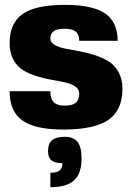

<svg xmlns="http://www.w3.org/2000/svg" viewBox="-20 -530 550 800"><path d="M189.9 -369.1Q189.9 -353.5 206.5 -343.5Q223.1 -333.5 249.5 -327.9Q275.9 -322.3 307.9 -316.9Q339.8 -311.5 372.1 -301.3Q404.3 -291 430.7 -275.4Q457 -259.8 473.6 -230.2Q490.2 -200.7 490.2 -160.2Q490.2 -70.8 431.6 -30.5Q373 9.8 244.1 9.8Q126.5 9.8 73.2 -28.1Q20 -65.9 20 -149.9H189.9Q189.9 -118.2 204.3 -104Q218.8 -89.8 250 -89.8Q281.2 -89.8 295.7 -101.8Q310.1 -113.8 310.1 -140.1Q310.1 -158.2 293.9 -169.4Q277.8 -180.7 252.4 -186.3Q227.1 -191.9 196 -197.3Q165 -202.6 134 -212.2Q103 -221.7 77.6 -236.6Q52.2 -251.5 36.1 -280.5Q20 -309.6 20 -350.1Q20 -434.1 74.7 -471.9Q129.4 -509.8 250 -509.8Q365.2 -509.8 417.7 -474.1Q470.2 -438.5 470.2 -359.9H310.1Q310.1 -386.2 295.7 -398.2Q281.2 -410.2 250 -410.2Q218.3 -410.2 204.1 -400.4Q189.9 -390.6 189.9 -369.1ZM319.8 129.9Q319.8 192.9 288.8 221.4Q257.8 250 189.9 250V189.9Q216.3 189.9 228.3 180.4Q240.2 170.9 240.2 149.9Q208.5 149.9 194.3 138.2Q180.2 126.5 180.2 100.1Q180.2 68.4 196.8 54.2Q213.4 40 250 40Q286.6 40 303.2 61.3Q319.8 82.5 319.8 129.9Z"/></svg>

Font: Fivo Sans Heavy
Style: Regular
Weight: 900
Designer: Alexander Slobzheninov
Foundry: Alexander Slobzheninov
Version: 1.0